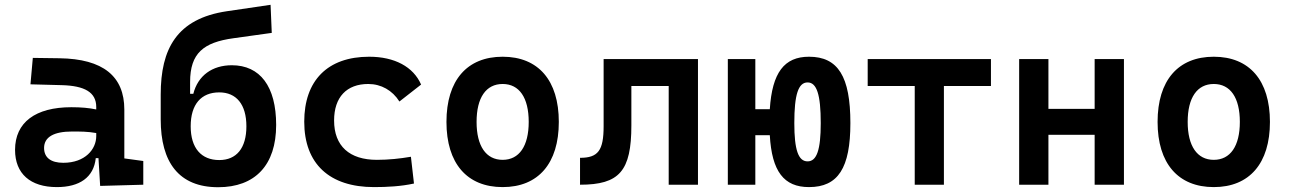

<svg xmlns="http://www.w3.org/2000/svg" viewBox="-20 -761 5313 791"><path d="M392.6 4.9 570.3 0V-97.7L492.2 -108.4V-309.6C492.2 -446.3 405.3 -518.6 224.6 -521L115.2 -522.5L105.5 -413.6L234.4 -410.2C328.6 -407.7 376.5 -380.9 376.5 -320.3V-310.1C346.7 -316.4 314.5 -319.3 273.9 -319.3C126 -319.3 42 -256.8 42 -143.6C42 -45.4 105 9.8 214.4 9.8C307.1 9.8 366.2 -29.8 374.5 -109.4H385.7ZM376.5 -212.9V-200.2C376.5 -146.5 331.1 -90.3 240.7 -90.3C189.5 -90.3 161.6 -111.8 161.6 -151.4C161.6 -196.3 201.7 -219.2 276.9 -219.2C311 -219.2 341.3 -219.2 376.5 -212.9Z M878.9 10.3C1030.8 10.3 1117.7 -80.6 1117.7 -246.1C1117.7 -405.3 1051.3 -492.2 935.1 -492.2C854.5 -492.2 795.4 -449.7 776.4 -374.5H763.2V-423.3C763.2 -542 818.4 -586.4 941.9 -603.5L1099.6 -625.5L1094.7 -741.2L915 -714.8C708 -684.1 642.1 -559.6 642.1 -371.6V-269C642.1 -92.3 716.8 10.3 878.9 10.3ZM883.3 -101.6C809.6 -101.6 765.6 -150.4 765.6 -240.7C765.6 -331.5 809.1 -380.4 883.3 -380.4C953.6 -380.4 995.1 -331.1 995.1 -240.7C995.1 -150.4 954.1 -101.6 883.3 -101.6Z M1521 9.8C1574.7 9.8 1632.3 6.8 1685.5 -4.9L1672.9 -115.2C1627.9 -107.4 1580.1 -102.5 1532.7 -102.5C1419.9 -102.5 1356.4 -159.2 1356.4 -264.6C1356.4 -360.8 1408.2 -415 1497.1 -415C1550.3 -415 1596.7 -388.7 1625.5 -342.8L1714.8 -412.6C1683.1 -485.8 1605.5 -527.3 1501 -527.3C1329.1 -527.3 1233.4 -428.7 1233.4 -259.8C1233.4 -85.9 1337.4 9.8 1521 9.8Z M2050.8 9.8C2197.8 9.8 2282.2 -87.9 2282.2 -258.8C2282.2 -429.7 2197.8 -527.3 2050.8 -527.3C1903.8 -527.3 1819.3 -429.7 1819.3 -258.8C1819.3 -87.9 1903.8 9.8 2050.8 9.8ZM2050.8 -102.5C1982.4 -102.5 1943.4 -159.2 1943.4 -258.8C1943.4 -358.9 1982.4 -415 2050.8 -415C2119.1 -415 2158.2 -358.9 2158.2 -258.8C2158.2 -159.2 2119.1 -102.5 2050.8 -102.5Z M2369.6 0C2531.7 0 2581.1 -56.2 2581.1 -244.6V-406.7H2734.9V0H2855.5V-517.6H2466.8V-241.2C2466.8 -141.1 2444.3 -110.8 2369.6 -110.8Z M3313 9.8C3432.6 9.8 3483.4 -68.8 3483.4 -253.9C3483.4 -445.8 3432.6 -527.3 3313 -527.3C3210.9 -527.3 3161.1 -461.9 3151.4 -311H3091.8V-517.6H2978.5V0H3091.8V-204.1H3151.4C3159.7 -54.7 3209.5 9.8 3313 9.8ZM3307.1 -96.2C3269 -96.2 3252.4 -143.1 3252.4 -253.9C3252.4 -371.6 3269 -421.4 3307.1 -421.4C3344.7 -421.4 3361.3 -371.6 3361.3 -253.9C3361.3 -143.1 3344.7 -96.2 3307.1 -96.2Z M3748.5 0H3868.7V-406.7H4062.5V-517.6H3554.7V-406.7H3748.5Z M4489.7 0H4610.4V-517.6H4489.7V-312.5H4299.3V-517.6H4178.7V0H4299.3V-205.6H4489.7Z M4980.5 9.8C5127.4 9.8 5211.9 -87.9 5211.9 -258.8C5211.9 -429.7 5127.4 -527.3 4980.5 -527.3C4833.5 -527.3 4749 -429.7 4749 -258.8C4749 -87.9 4833.5 9.8 4980.5 9.8ZM4980.5 -102.5C4912.1 -102.5 4873 -159.2 4873 -258.8C4873 -358.9 4912.1 -415 4980.5 -415C5048.8 -415 5087.9 -358.9 5087.9 -258.8C5087.9 -159.2 5048.8 -102.5 4980.5 -102.5Z"/></svg>

Font: Cascadia Code PL SemiBold
Style: Regular
Weight: 600
Monospace: yes
Designer: Aaron Bell
Foundry: Saja Typeworks
Version: Version 2404.023